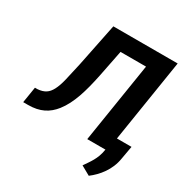

<svg xmlns="http://www.w3.org/2000/svg" viewBox="-203 -873 1186 1233"><g transform="rotate(30 390.5 -256.0)"><path d="M25 0H61C149 0 206 -31 251 -88C309 -162 339 -266 365 -391L405 -592H594L500 0H635L634 4C623 74 589 115 558 161L626 199C683 156 740 88 754 -3L771 -99H663L760 -711H283L218 -391C207 -340 197 -297 189 -263C181 -229 171 -201 160 -180C139 -140 112 -122 63 -118H44Z"/></g></svg>

Font: Asimov Pro
Style: BdObl
Weight: 700
Designer: Google
Version: Version 2.000980; 2014